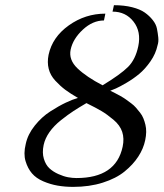

<svg xmlns="http://www.w3.org/2000/svg" viewBox="-20 -711 633 743"><path d="M148.9 -149.9Q142.6 -120.1 149.7 -96.7Q156.7 -73.2 171.1 -59.8Q185.5 -46.4 205.8 -37.4Q226.1 -28.3 243.4 -25.1Q260.7 -22 275.9 -22Q428.7 -22 454.6 -143.1Q461.4 -174.8 452.9 -200.7Q444.3 -226.6 418.9 -247.8Q393.6 -269 372.8 -281.2Q352.1 -293.5 314.5 -312Q285.2 -294.9 264.2 -281.2Q243.2 -267.6 215.8 -245.8Q188.5 -224.1 171.4 -199.7Q154.3 -175.3 148.9 -149.9ZM515.1 -532.2Q526.9 -588.4 496.8 -627.2Q466.8 -666 415.5 -666L420.9 -690.9Q460.4 -690.9 491.2 -683.1Q522 -675.3 540 -662.6Q558.1 -649.9 571 -633.5Q584 -617.2 587.4 -599.9Q590.8 -582.5 592.5 -565.9Q594.2 -549.3 589.8 -536.1Q583 -503.4 562.3 -473.6Q541.5 -443.8 518.6 -424.8Q495.6 -405.8 469.2 -390.4Q442.9 -375 428.5 -368.7Q414.1 -362.3 406.7 -359.9Q418 -354.5 426 -350.3Q434.1 -346.2 446.3 -339.4Q458.5 -332.5 467.3 -326.2Q476.1 -319.8 487.3 -311.5Q498.5 -303.2 506.1 -294.4Q513.7 -285.6 522 -275.1Q530.3 -264.6 534.9 -252.9Q539.6 -241.2 542.7 -228.3Q545.9 -215.3 545.7 -200.2Q545.4 -185.1 542 -168.9Q535.2 -135.7 515.1 -105Q495.1 -74.2 462.2 -47.4Q429.2 -20.5 377.7 -4.2Q326.2 12.2 263.2 12.2Q231.4 12.2 203.1 7.3Q174.8 2.4 147.5 -9.3Q120.1 -21 103.8 -40Q87.4 -59.1 78.9 -87.4Q70.3 -115.7 79.6 -153.8Q87.4 -190.9 114.3 -224.6Q141.1 -258.3 174.6 -279.8Q208 -301.3 235.1 -314Q262.2 -326.7 281.7 -332Q252 -349.1 232.7 -363.5Q213.4 -377.9 194.1 -398.7Q174.8 -419.4 168.5 -444.6Q162.1 -469.7 168 -499Q182.6 -567.4 246.3 -612.8Q310.1 -658.2 387.7 -658.2L382.3 -631.8Q338.9 -631.8 300.5 -596.2Q262.2 -560.5 253.4 -519Q245.1 -479.5 280 -446.3Q314.9 -413.1 377 -380.9Q446.8 -423.3 475.6 -452.1Q504.4 -481 515.1 -532.2Z"/></svg>

Font: Linux Biolinum O
Style: Italic
Weight: 400
Italic angle: -12°
Designer: Philipp H. Poll
Foundry: Philipp H. Poll
Version: Version 1.1.3